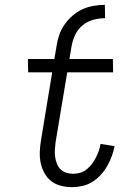

<svg xmlns="http://www.w3.org/2000/svg" viewBox="-20 -763 540 791"><path d="M213 -573Q216 -596 224 -619Q232 -642 246 -662Q260 -682 279 -698.5Q298 -715 320 -725Q342 -735 366 -739Q390 -743 412 -743L413 -688Q389 -688 364.5 -681.5Q340 -675 320.5 -659Q301 -643 290 -620Q279 -597 275 -573ZM278 8Q254 8 231.5 2.5Q209 -3 191.5 -16.5Q174 -30 163 -50Q152 -70 147.5 -92.5Q143 -115 144 -138.5Q145 -162 149 -186L195 -465H96L95 -520H204L213 -573H275L266 -520H445L446 -465H257L209 -177Q207 -162 206 -147Q205 -132 207 -117.5Q209 -103 214 -89.5Q219 -76 229 -66Q239 -56 253 -51.5Q267 -47 282 -47Q296 -47 311 -51.5Q326 -56 338 -66Q350 -76 359 -88Q368 -100 375 -113.5Q382 -127 387 -141.5Q392 -156 394 -170L452 -161Q448 -140 440.5 -119.5Q433 -99 422 -79.5Q411 -60 395.5 -43Q380 -26 361 -14Q342 -2 320 3Q298 8 278 8Z"/></svg>

Font: Iosevka Term Curly Light
Style: Italic
Weight: 300
Italic angle: -9°
Designer: Belleve Invis
Foundry: Belleve Invis
Version: Version 32.3.0